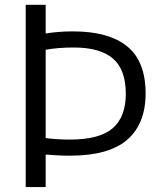

<svg xmlns="http://www.w3.org/2000/svg" viewBox="-20 -760 662 780"><path d="M84.5 0V-740.5H165.5V-624Q187.5 -627.5 215.2 -630Q243 -632.5 276.5 -632.5Q421.5 -632.5 496.5 -571.8Q571.5 -511 571.5 -380.5Q571.5 -257 496.8 -192.2Q422 -127.5 263.5 -127.5Q237.5 -127.5 214.5 -128.8Q191.5 -130 165.5 -132V0ZM264.5 -193Q384 -193 437.5 -238.8Q491 -284.5 491 -379Q491 -477.5 438.8 -522.2Q386.5 -567 280 -567Q247.5 -567 219.8 -564.8Q192 -562.5 165.5 -558V-199Q190 -196 213.8 -194.5Q237.5 -193 264.5 -193Z"/></svg>

Font: Encode Sans SC
Style: Regular
Weight: 400
Version: Version 3.002